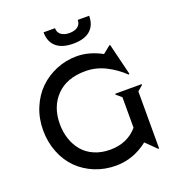

<svg xmlns="http://www.w3.org/2000/svg" viewBox="-161 -1048 1094 1188"><g transform="rotate(-20 385.5 -454.5)"><path d="M335 -918.9Q335 -890.6 355.5 -875.2Q376 -859.9 410.2 -859.9Q444.3 -859.9 464.6 -875.2Q484.9 -890.6 484.9 -918.9H560.1Q560.1 -857.4 522.2 -823.7Q484.4 -790 410.2 -790Q335.9 -790 297.9 -823.7Q259.8 -857.4 259.8 -918.9ZM160.2 -350.1Q160.2 -297.9 175.5 -252Q190.9 -206.1 220.2 -170.9Q249.5 -135.7 295.9 -115.5Q342.3 -95.2 399.9 -95.2Q513.7 -95.2 581.1 -173.8V-375L545.9 -404.8L546.9 -410.2H720.2L721.2 -404.8L686 -375V0L681.2 2L611.8 -65.9Q516.1 9.8 399.9 9.8Q326.2 9.8 261.7 -16.6Q197.3 -43 150.4 -89.6Q103.5 -136.2 76.7 -203.9Q49.8 -271.5 49.8 -350.1Q49.8 -428.2 78.1 -496.1Q106.4 -564 154.3 -610.6Q202.1 -657.2 266.1 -683.6Q330.1 -710 399.9 -710Q482.9 -710 566.9 -664.1L565.9 -665L616.2 -705.1L620.1 -704.1L670.9 -497.1L665 -493.2Q614.7 -542 551.8 -573.5Q488.8 -605 419.9 -605Q296.9 -605 228.5 -534.7Q160.2 -464.4 160.2 -350.1Z"/></g></svg>

Font: Tiffany Gothic CC
Style: Regular
Weight: 400
Designer: indestructible type*
Foundry: Cowboy Collective
Version: Version 1.000